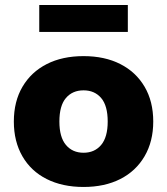

<svg xmlns="http://www.w3.org/2000/svg" viewBox="-20 -732 664 763"><path d="M312 11Q228 11 165.5 -20.5Q103 -52 69 -111Q35 -170 35 -249Q35 -329 69.5 -387.5Q104 -446 166 -477.5Q228 -509 312 -509Q396 -509 458 -477.5Q520 -446 554.5 -387.5Q589 -329 589 -249Q589 -170 554.5 -111Q520 -52 458 -20.5Q396 11 312 11ZM312 -125Q356 -125 382 -156Q408 -187 408 -249Q408 -312 382 -342.5Q356 -373 312 -373Q268 -373 242 -342.5Q216 -312 216 -249Q216 -187 242 -156Q268 -125 312 -125ZM136 -605V-712H488V-605Z"/></svg>

Font: Nunito Sans 10pt Black
Style: Regular
Weight: 900
Designer: Vernon Adams
Foundry: Vernon Adams
Version: Version 3.101;gftools[0.9.27]